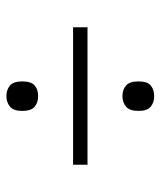

<svg xmlns="http://www.w3.org/2000/svg" viewBox="29 -657 501 599"><g transform="rotate(90 279.5 -357.5)"><path d="M280 -489Q260 -489 247 -500Q234 -511 234 -539Q234 -567 247 -577.5Q260 -588 280 -588Q299 -588 312.5 -577.5Q326 -567 326 -539Q326 -511 312.5 -500Q299 -489 280 -489ZM65 -335V-380H494V-335ZM280 -127Q260 -127 247 -138Q234 -149 234 -176Q234 -205 247 -215.5Q260 -226 280 -226Q299 -226 312.5 -215.5Q326 -205 326 -176Q326 -149 312.5 -138Q299 -127 280 -127Z"/></g></svg>

Font: Noto Serif Myanmar Light
Style: Regular
Weight: 300
Designer: Ben Mitchell and the Monotype Design Team
Foundry: Monotype Imaging Inc.
Version: Version 2.106; ttfautohint (v1.8.4.7-5d5b)